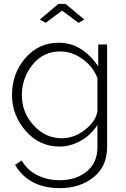

<svg xmlns="http://www.w3.org/2000/svg" viewBox="-20 -750 652 993"><path d="M186 -649 282 -730H319L416 -649L386 -632L301 -695L216 -632ZM42 -259Q42 -369 110.5 -449Q179 -529 284 -529Q404 -529 488 -407V-520H534V10Q534 111 463.5 167Q393 223 289 223Q130 223 58 103L92 80Q122 131 174 156.5Q226 182 289 182Q373 182 428.5 137Q484 92 484 10V-104Q452 -53 398.5 -22.5Q345 8 288 8Q184 8 113 -73Q42 -154 42 -259ZM484 -175V-346Q461 -406 406.5 -445Q352 -484 292 -484Q203 -484 148 -415Q93 -346 93 -258Q93 -168 154 -101.5Q215 -35 300 -35Q364 -35 420 -79Q476 -123 484 -175Z"/></svg>

Font: Raleway-v4020 Light
Style: Regular
Weight: 300
Designer: Matt McInerney, Pablo Impallari, Rodrigo Fuenzalida
Foundry: Matt McInerney, Pablo Impallari, Rodrigo Fuenzalida
Version: Version 4.020;PS 004.020;hotconv 1.0.88;makeotf.lib2.5.64775